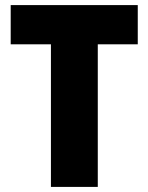

<svg xmlns="http://www.w3.org/2000/svg" viewBox="-20 -734 583 754"><path d="M364 0V-560H521V-714H22V-560H180V0Z"/></svg>

Font: Noto Sans Telugu SemiCondensed Black
Style: Regular
Weight: 900
Width: 4
Designer: Jelle Bosma - Monotype Design Team
Foundry: Monotype Imaging Inc.
Version: Version 2.005